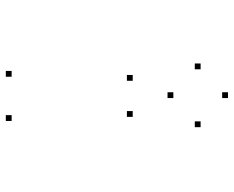

<svg xmlns="http://www.w3.org/2000/svg" viewBox="-92 -688 804 660"><g transform="rotate(-90 310.0 -358.0)"><path d="M396.2 -720V-740H376.2V-720ZM244.2 -720V-740H224.2V-720ZM258.2 -303.8V-323.8H238.2V-303.8ZM382.3 -303.8V-323.8H362.3V-303.8ZM421.8 -70.4V-90.4H401.8V-70.4ZM322.9 -164.1V-184.1H302.9V-164.1ZM222.8 -70.4V-90.4H202.8V-70.4ZM322.9 23.7V3.7H302.9V23.7Z"/></g></svg>

Font: Monaspace Argon Dots Var
Style: Regular
Weight: 400
Designer: Riley Cran and the Lettermatic Team
Version: Version 1.100 (Monaspace Argon Dots)